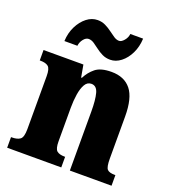

<svg xmlns="http://www.w3.org/2000/svg" viewBox="-140 -882 884 987"><g transform="rotate(20 302.0 -388.0)"><path d="M12 0V-58H16Q46 -58 61.5 -69.5Q77 -81 77 -125V-415Q77 -456 63 -467.5Q49 -479 20 -479H16V-536H234L246 -469H250Q267 -503 296 -526.5Q325 -550 384 -550Q454 -550 490.5 -504.5Q527 -459 527 -358V-128Q527 -82 538 -70Q549 -58 579 -58H583V0H355V-323Q355 -386 345.5 -421.5Q336 -457 307 -457Q285 -457 272.5 -435.5Q260 -414 254.5 -379Q249 -344 249 -305V-122Q249 -81 262.5 -69.5Q276 -58 305 -58H308V0ZM354 -606Q330 -606 310.5 -615.5Q291 -625 275 -637.5Q259 -650 244.5 -659.5Q230 -669 215 -669Q200 -669 187 -652.5Q174 -636 172 -616H101Q103 -661 121 -697Q139 -733 166.5 -754.5Q194 -776 226 -776Q249 -776 268.5 -766.5Q288 -757 304.5 -744.5Q321 -732 335.5 -722.5Q350 -713 364 -713Q377 -713 391 -729.5Q405 -746 407 -766H477Q475 -721 457.5 -685Q440 -649 412.5 -627.5Q385 -606 354 -606Z"/></g></svg>

Font: Noto Serif Condensed Black
Style: Regular
Weight: 900
Width: 3
Designer: Monotype Design Team
Foundry: Monotype Imaging Inc.
Version: Version 2.015; ttfautohint (v1.8.4.7-5d5b)